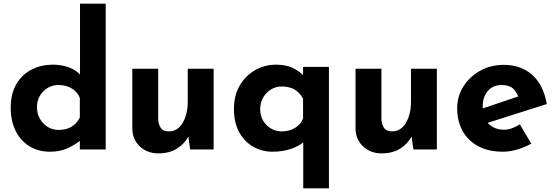

<svg xmlns="http://www.w3.org/2000/svg" viewBox="-20 -809 3009 1039"><path d="M250 12Q189 12 141 -16.5Q93 -45 65.5 -99Q38 -153 38 -227Q38 -301 68 -353Q98 -405 150 -432Q202 -459 268 -459Q310 -459 348.5 -446Q387 -433 413 -406V-362V-789H552V0H412V-85L423 -55Q389 -27 347 -7.5Q305 12 250 12ZM296 -106Q338 -106 366 -122.5Q394 -139 412 -172V-279Q400 -311 369 -330Q338 -349 296 -349Q265 -349 238.5 -333.5Q212 -318 196 -291Q180 -264 180 -229Q180 -194 196 -166Q212 -138 238.5 -122Q265 -106 296 -106Z M837 21Q778 21 738 -15.5Q698 -52 696 -110V-437H836V-162Q838 -133 851 -115.5Q864 -98 895 -98Q926 -98 948.5 -119Q971 -140 983.5 -176.5Q996 -213 996 -259V-437H1136V0H1009L998 -80L1000 -71Q978 -30 937 -4.5Q896 21 837 21Z M1454 12Q1398 12 1350.5 -15Q1303 -42 1274.5 -93.5Q1246 -145 1246 -219Q1246 -294 1278 -347.5Q1310 -401 1361.5 -430Q1413 -459 1473 -459Q1529 -459 1566 -440.5Q1603 -422 1631 -392L1620 -362V-447H1760V210H1621V-85L1623 -40Q1597 -18 1553.5 -3Q1510 12 1454 12ZM1504 -98Q1546 -98 1577 -117Q1608 -136 1620 -168V-275Q1602 -308 1574 -324.5Q1546 -341 1504 -341Q1473 -341 1446.5 -325Q1420 -309 1404 -281Q1388 -253 1388 -218Q1388 -183 1404 -156Q1420 -129 1446.5 -113.5Q1473 -98 1504 -98Z M2045 21Q1986 21 1946 -15.5Q1906 -52 1904 -110V-437H2044V-162Q2046 -133 2059 -115.5Q2072 -98 2103 -98Q2134 -98 2156.5 -119Q2179 -140 2191.5 -176.5Q2204 -213 2204 -259V-437H2344V0H2217L2206 -80L2208 -71Q2186 -30 2145 -4.5Q2104 21 2045 21Z M2703 12Q2623 12 2567.5 -18Q2512 -48 2483 -101Q2454 -154 2454 -223Q2454 -289 2488 -342Q2522 -395 2579 -426.5Q2636 -458 2706 -458Q2800 -458 2860.5 -403.5Q2921 -349 2939 -246L2599 -138L2568 -214L2814 -297L2785 -284Q2777 -310 2756.5 -329.5Q2736 -349 2695 -349Q2648 -349 2620 -317Q2592 -285 2592 -231Q2592 -170 2625 -138.5Q2658 -107 2706 -107Q2729 -107 2750.5 -115Q2772 -123 2793 -136L2855 -32Q2820 -12 2779.5 0Q2739 12 2703 12Z"/></svg>

Font: Reem Kufi Fun
Style: Bold
Weight: 700
Designer: Khaled Hosny
Version: Version 1.005